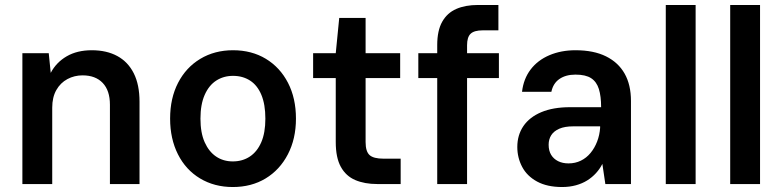

<svg xmlns="http://www.w3.org/2000/svg" viewBox="-20 -740 3145 772"><path d="M70 0V-526H176L184 -447Q206 -489 248 -513.5Q290 -538 349 -538Q409 -538 452 -514.5Q495 -491 518 -445Q541 -399 541 -331V0H422V-319Q422 -376 393 -406.5Q364 -437 312 -437Q279 -437 251 -422Q223 -407 206.5 -378Q190 -349 190 -307V0Z M916 12Q842 12 784.5 -22.5Q727 -57 695.5 -119.5Q664 -182 664 -263Q664 -345 696 -407Q728 -469 785.5 -503.5Q843 -538 917 -538Q992 -538 1049 -503.5Q1106 -469 1138 -407Q1170 -345 1170 -263Q1170 -182 1137.5 -119.5Q1105 -57 1048 -22.5Q991 12 916 12ZM916 -91Q955 -91 984.5 -110.5Q1014 -130 1030.5 -168Q1047 -206 1047 -263Q1047 -320 1031 -358.5Q1015 -397 985.5 -416Q956 -435 917 -435Q879 -435 849.5 -416Q820 -397 803 -358.5Q786 -320 786 -263Q786 -206 803 -168Q820 -130 849 -110.5Q878 -91 916 -91Z M1497 0Q1446 0 1408.5 -16Q1371 -32 1350.5 -69Q1330 -106 1330 -169V-426H1239V-526H1330L1344 -668H1450V-526H1589V-426H1450V-169Q1450 -131 1466 -116.5Q1482 -102 1522 -102H1591V0Z M1738 0V-559Q1738 -617 1758 -652.5Q1778 -688 1814.5 -704Q1851 -720 1902 -720H1984V-618H1921Q1887 -618 1872.5 -604.5Q1858 -591 1858 -558V0ZM1662 -426V-526H1986V-426Z M2240 12Q2180 12 2139.5 -10Q2099 -32 2079.5 -69Q2060 -106 2060 -149Q2060 -197 2084.5 -233Q2109 -269 2156.5 -289Q2204 -309 2272 -309H2397Q2397 -353 2388 -382Q2379 -411 2357 -425.5Q2335 -440 2294 -440Q2255 -440 2229.5 -422.5Q2204 -405 2197 -371H2079Q2085 -423 2113.5 -460.5Q2142 -498 2189 -518Q2236 -538 2294 -538Q2367 -538 2416.5 -513.5Q2466 -489 2491.5 -444Q2517 -399 2517 -334V0H2414L2402 -81Q2392 -61 2376.5 -44Q2361 -27 2341 -14.5Q2321 -2 2295.5 5Q2270 12 2240 12ZM2266 -83Q2293 -83 2315.5 -94Q2338 -105 2354.5 -125Q2371 -145 2381 -171Q2391 -197 2393 -226V-232H2285Q2251 -232 2229 -222.5Q2207 -213 2196.5 -196.5Q2186 -180 2186 -158Q2186 -134 2196 -117.5Q2206 -101 2224 -92Q2242 -83 2266 -83Z M2657 0V-720H2777V0Z M2916 0V-720H3036V0Z"/></svg>

Font: DM Sans 9pt SemiBold
Style: Regular
Weight: 600
Version: Version 4.004;gftools[0.9.30]